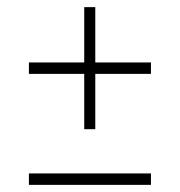

<svg xmlns="http://www.w3.org/2000/svg" viewBox="-20 -562 503 538"><path d="M216 -200V-355H61V-387H216V-542H247V-387H403V-355H247V-200ZM61 -44V-76H403V-44Z"/></svg>

Font: Saira ExtraCondensed Thin
Style: Regular
Weight: 250
Width: 2
Designer: Hector Gatti with collaboration of the Omnibus-Type team
Foundry: Omnibus-Type
Version: Version 1.101